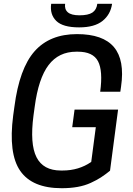

<svg xmlns="http://www.w3.org/2000/svg" viewBox="-20 -970 695 1002"><path d="M393.1 -827.1Q308.1 -827.1 273.7 -860.8Q239.3 -894.5 247.1 -950.2H319.8Q315.9 -921.4 334 -905.8Q352.1 -890.1 395 -890.1Q440.4 -890.1 462.2 -904.5Q483.9 -918.9 487.8 -950.2H564.9Q557.1 -894.5 515.1 -860.8Q473.1 -827.1 393.1 -827.1ZM301.8 12.2Q148.4 12.2 85.7 -78.1Q22.9 -168.5 48.8 -367.2L55.2 -413.1Q81.1 -612.8 160.4 -702.4Q239.7 -792 381.8 -792Q517.6 -792 574.7 -724.1Q631.8 -656.2 611.8 -518.1L607.9 -491.2H502.9Q517.6 -600.6 491.5 -650.4Q465.3 -700.2 386.2 -700.2H377.9Q286.6 -700.2 233.6 -630.6Q180.7 -561 161.1 -413.1L154.8 -367.2Q135.3 -219.2 170.4 -149.7Q205.6 -80.1 297.9 -80.1H306.2Q391.6 -80.1 456.1 -125L480 -306.2H356.9L369.1 -397.9H596.2L554.2 -79.1Q528.3 -58.1 506.3 -43.9Q484.4 -29.8 453.6 -15.6Q422.9 -1.5 385 5.4Q347.2 12.2 301.8 12.2Z"/></svg>

Font: Cooper Hewitt
Style: Medium Italic
Weight: 708
Designer: Village Type and Design LLC
Foundry: Cooper Hewitt Smithsonian Design Museum
Version: 1.000